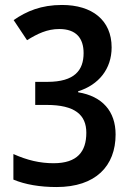

<svg xmlns="http://www.w3.org/2000/svg" viewBox="-20 -744 530 774"><path d="M430 -553C430 -663 351 -724 230 -724C146 -724 87 -699 35 -663L89 -582C131 -608 170 -627 219 -627C287 -627 317 -590 317 -530C317 -461 281 -414 171 -414H122V-321H168C282 -321 328 -281 328 -209C328 -133 292 -86 196 -86C141 -86 90 -98 34 -123V-20C82 0 141 10 208 10C366 10 446 -75 446 -202C446 -295 393 -356 295 -372V-376C378 -402 430 -466 430 -553Z"/></svg>

Font: Noto Sans Sinhala UI Condensed SemiBold
Style: Regular
Weight: 600
Width: 3
Designer: Jelle Bosma - Monotype Design Team
Foundry: Monotype Imaging Inc.
Version: Version 2.006